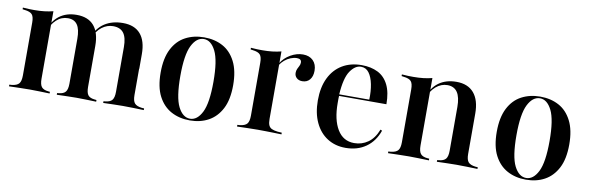

<svg xmlns="http://www.w3.org/2000/svg" viewBox="-39 -708 3065 999"><g transform="rotate(10 1494.0 -209.0)"><path d="M132.3 -2.4Q104.8 -2.4 79.4 -1.6Q54 -0.8 21.8 0V-8.9L34.7 -9.7Q62.1 -12.9 72.6 -25.4Q83.1 -37.9 83.1 -68.5V-207.3H181.5V-68.5Q181.5 -37.9 191.9 -25Q202.4 -12.1 228.2 -9.7L236.3 -8.9V0Q205.6 -0.8 181.9 -1.6Q158.1 -2.4 132.3 -2.4ZM83.1 -207.3V-347.6Q83.1 -378.2 72.6 -390.3Q62.1 -402.4 33.1 -405.6L21.8 -407.3V-416.1Q41.9 -414.5 55.2 -414.1Q68.5 -413.7 82.3 -413.7Q110.5 -413.7 135.1 -416.5Q159.7 -419.4 181.5 -425V-416.1V-207.3ZM329 -207.3V-305.6Q329 -354.8 312.9 -378.6Q296.8 -402.4 262.9 -402.4Q229 -402.4 202.8 -378.6Q176.6 -354.8 158.1 -306.5L155.6 -310.5Q176.6 -371.8 213.7 -399.6Q250.8 -427.4 304.8 -427.4Q365.3 -427.4 396.4 -391.1Q427.4 -354.8 427.4 -284.7V-207.3ZM378.2 -2.4Q352.4 -2.4 328.6 -1.6Q304.8 -0.8 274.2 0V-8.9L282.3 -9.7Q308.1 -12.1 318.5 -25Q329 -37.9 329 -68.5V-207.3H427.4V-68.5Q427.4 -37.9 437.5 -25Q447.6 -12.1 474.2 -9.7L482.3 -8.9V0Q451.6 -0.8 427.8 -1.6Q404 -2.4 378.2 -2.4ZM575 -207.3V-304.8Q575 -354.8 557.3 -378.6Q539.5 -402.4 501.6 -402.4Q470.2 -402.4 442.7 -381.9Q415.3 -361.3 396.8 -317.7L393.5 -323.4Q412.9 -375.8 452.8 -401.6Q492.7 -427.4 549.2 -427.4Q610.5 -427.4 641.9 -391.1Q673.4 -354.8 673.4 -284.7V-207.3ZM623.4 -2.4Q598.4 -2.4 574.2 -1.6Q550 -0.8 519.4 0V-8.9L528.2 -9.7Q554 -12.1 564.5 -25Q575 -37.9 575 -68.5V-207.3H672.6V-68.5Q672.6 -37.9 683.5 -25.4Q694.4 -12.9 721.8 -9.7L733.9 -8.9V0Q702.4 -0.8 677 -1.6Q651.6 -2.4 623.4 -2.4Z M978.2 11.3Q922.6 11.3 879.4 -12.1Q836.3 -35.5 811.3 -83.5Q786.3 -131.5 786.3 -208.1Q786.3 -283.9 811.3 -332.7Q836.3 -381.5 879.8 -404.4Q923.4 -427.4 978.2 -427.4Q1033.9 -427.4 1076.6 -404.4Q1119.4 -381.5 1144.4 -332.7Q1169.4 -283.9 1169.4 -208.1Q1169.4 -131.5 1144.4 -83.5Q1119.4 -35.5 1076.6 -12.1Q1033.9 11.3 978.2 11.3ZM978.2 2.4Q1016.1 2.4 1040.7 -46.4Q1065.3 -95.2 1065.3 -208.1Q1065.3 -320.2 1040.7 -369.4Q1016.1 -418.5 978.2 -418.5Q939.5 -418.5 914.9 -369.4Q890.3 -320.2 890.3 -208.1Q890.3 -95.2 914.9 -46.4Q939.5 2.4 978.2 2.4Z M1337.1 -2.4Q1309.7 -2.4 1284.3 -1.6Q1258.9 -0.8 1226.6 0V-8.9L1239.5 -9.7Q1266.9 -12.9 1277.4 -25.4Q1287.9 -37.9 1287.9 -68.5V-207.3H1386.3V-68.5Q1386.3 -47.6 1391.1 -35.9Q1396 -24.2 1407.3 -18.5Q1418.5 -12.9 1438.7 -10.5L1461.3 -8.9V0Q1437.9 -0.8 1417.3 -1.2Q1396.8 -1.6 1377.4 -2Q1358.1 -2.4 1337.1 -2.4ZM1287.9 -207.3V-347.6Q1287.9 -378.2 1277.4 -390.3Q1266.9 -402.4 1237.9 -405.6L1226.6 -407.3V-416.1Q1246.8 -414.5 1260.1 -414.1Q1273.4 -413.7 1287.1 -413.7Q1315.3 -413.7 1339.9 -416.5Q1364.5 -419.4 1386.3 -425V-416.1V-207.3ZM1519.4 -291.1Q1500.8 -291.1 1489.5 -301.6Q1478.2 -312.1 1478.2 -328.2Q1478.2 -340.3 1482.7 -349.6Q1487.1 -358.9 1491.5 -367.3Q1496 -375.8 1496 -385.5Q1496 -404.8 1471.8 -404.8Q1456.5 -404.8 1439.1 -398Q1421.8 -391.1 1407.7 -379Q1393.5 -366.9 1384.7 -352.4V-362.1Q1402.4 -391.9 1434.7 -410.5Q1466.9 -429 1500 -429Q1533.9 -429 1553.6 -409.3Q1573.4 -389.5 1573.4 -355.6Q1573.4 -325.8 1558.9 -308.5Q1544.4 -291.1 1519.4 -291.1Z M1800.8 11.3Q1746 11.3 1704.4 -15.3Q1662.9 -41.9 1639.9 -91.1Q1616.9 -140.3 1616.9 -207.3Q1616.9 -276.6 1640.7 -325.8Q1664.5 -375 1708.1 -401.2Q1751.6 -427.4 1810.5 -427.4Q1859.7 -427.4 1896 -409.3Q1932.3 -391.1 1952 -351.6Q1971.8 -312.1 1971.8 -249.2H1686.3L1684.7 -257.3H1879.8Q1881.5 -301.6 1874.2 -338.3Q1866.9 -375 1850.8 -396.8Q1834.7 -418.5 1808.1 -418.5Q1777.4 -418.5 1752 -381.5Q1726.6 -344.4 1721 -255.6L1721.8 -254.8Q1721 -243.5 1721 -232.7Q1721 -221.8 1721 -211.3Q1721 -123.4 1752 -72.2Q1783.1 -21 1841.1 -21Q1881.5 -21 1913.7 -43.5Q1946 -66.1 1964.5 -113.7L1973.4 -109.7Q1953.2 -51.6 1908.5 -20.2Q1863.7 11.3 1800.8 11.3Z M2134.7 -2.4Q2107.3 -2.4 2081.9 -1.6Q2056.5 -0.8 2024.2 0V-8.9L2037.1 -9.7Q2064.5 -12.9 2075 -25.4Q2085.5 -37.9 2085.5 -68.5V-207.3H2183.9V-68.5Q2183.9 -37.9 2194.4 -25Q2204.8 -12.1 2230.6 -9.7L2240.3 -8.9V0Q2208.9 -0.8 2184.7 -1.6Q2160.5 -2.4 2134.7 -2.4ZM2085.5 -207.3V-347.6Q2085.5 -378.2 2075 -390.3Q2064.5 -402.4 2035.5 -405.6L2024.2 -407.3V-416.1Q2044.4 -414.5 2057.7 -414.1Q2071 -413.7 2084.7 -413.7Q2112.9 -413.7 2137.5 -416.5Q2162.1 -419.4 2183.9 -425V-416.1V-207.3ZM2337.9 -207.3V-299.2Q2337.9 -350.8 2320.6 -376.6Q2303.2 -402.4 2267.7 -402.4Q2234.7 -402.4 2207.3 -379Q2179.8 -355.6 2161.3 -307.3L2158.9 -311.3Q2179.8 -371.8 2217.7 -399.6Q2255.6 -427.4 2311.3 -427.4Q2371.8 -427.4 2403.6 -389.9Q2435.5 -352.4 2435.5 -281.5V-207.3ZM2386.3 -2.4Q2361.3 -2.4 2337.1 -1.6Q2312.9 -0.8 2282.3 0V-8.9L2290.3 -9.7Q2316.9 -12.1 2327.4 -25Q2337.9 -37.9 2337.9 -68.5V-207.3H2435.5V-68.5Q2435.5 -37.9 2446.4 -25.4Q2457.3 -12.9 2484.7 -9.7L2496.8 -8.9V0Q2465.3 -0.8 2439.9 -1.6Q2414.5 -2.4 2386.3 -2.4Z M2754 11.3Q2698.4 11.3 2655.2 -12.1Q2612.1 -35.5 2587.1 -83.5Q2562.1 -131.5 2562.1 -208.1Q2562.1 -283.9 2587.1 -332.7Q2612.1 -381.5 2655.6 -404.4Q2699.2 -427.4 2754 -427.4Q2809.7 -427.4 2852.4 -404.4Q2895.2 -381.5 2920.2 -332.7Q2945.2 -283.9 2945.2 -208.1Q2945.2 -131.5 2920.2 -83.5Q2895.2 -35.5 2852.4 -12.1Q2809.7 11.3 2754 11.3ZM2754 2.4Q2791.9 2.4 2816.5 -46.4Q2841.1 -95.2 2841.1 -208.1Q2841.1 -320.2 2816.5 -369.4Q2791.9 -418.5 2754 -418.5Q2715.3 -418.5 2690.7 -369.4Q2666.1 -320.2 2666.1 -208.1Q2666.1 -95.2 2690.7 -46.4Q2715.3 2.4 2754 2.4Z"/></g></svg>

Font: Playfair 144pt SemiCondensed SemiBold
Style: Regular
Weight: 600
Width: 4
Designer: Claus Eggers Sørensen
Foundry: Claus Eggers Sørensen
Version: Version 2.203